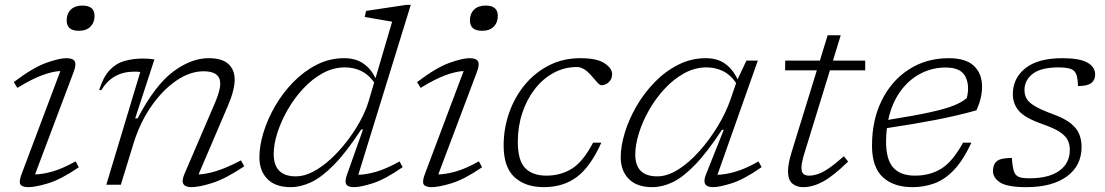

<svg xmlns="http://www.w3.org/2000/svg" viewBox="-20 -762 4560 792"><path d="M255 -678Q255 -705.5 272 -722.2Q289 -739 320 -739Q370 -739 370 -696.5Q370 -669 353 -652Q336 -635 305 -635Q255 -635 255 -678ZM69.5 -45 229 -469Q197.5 -467.5 154.8 -452Q112 -436.5 51.5 -399.5L37 -423.5Q116.5 -483.5 170.8 -502.8Q225 -522 253 -522Q280.5 -522 288 -509.5Q295.5 -497 284.5 -467L124.5 -42.5Q155.5 -43 196.5 -54.5Q237.5 -66 292 -96.5L305 -72Q231 -21.5 178.5 -5.8Q126 10 97 10Q71.5 10 64.2 -1.2Q57 -12.5 69.5 -45Z M398 -390 389 -390.5Q405.5 -443.5 431.2 -471.5Q457 -499.5 492 -510Q527 -520.5 570.5 -520.5Q595 -520.5 617 -517L537.5 -273.5H547.5Q619.5 -410.5 694 -466.2Q768.5 -522 840.5 -522Q896.5 -522 922.2 -498Q948 -474 948 -434Q948 -413 941.2 -386Q934.5 -359 919 -323L799 -42.5Q830 -43.5 872.5 -56.5Q915 -69.5 974 -100.5L987.5 -76Q910.5 -24.5 855.8 -7.2Q801 10 770 10Q744.5 10 736.5 -3Q728.5 -16 741.5 -46L866.5 -337Q888.5 -388 888.5 -417Q888.5 -468 820 -468Q764 -468 707.5 -429.5Q651 -391 604.2 -323.8Q557.5 -256.5 531 -171L478.5 0H418.5L558.5 -464.5Q554 -466 547.2 -466.2Q540.5 -466.5 534.5 -466.5Q443.5 -466.5 398 -390Z M1641 -72.5Q1567.5 -21.5 1517 -5.8Q1466.5 10 1440.5 10Q1414.5 10 1408 -2.5Q1401.5 -15 1411.5 -42L1477.5 -228H1470Q1409 -134.5 1358.2 -82.8Q1307.5 -31 1263.8 -10.5Q1220 10 1179.5 10Q1115.5 10 1082.8 -23.8Q1050 -57.5 1050 -113Q1050 -160 1066.8 -215.2Q1083.5 -270.5 1115 -324.8Q1146.5 -379 1190 -423.5Q1233.5 -468 1286.5 -495Q1339.5 -522 1399.5 -522Q1447 -522 1478.8 -500Q1510.5 -478 1529 -439.5L1597.5 -672.5Q1588.5 -674 1567 -677.8Q1545.5 -681.5 1522.2 -685.5Q1499 -689.5 1484.5 -692L1490 -717L1656.5 -742H1674.5L1458 -41Q1488.5 -41.5 1530.5 -53.2Q1572.5 -65 1628 -96ZM1109 -127Q1109 -34.5 1200.5 -34.5Q1235 -34.5 1272 -54Q1309 -73.5 1344.5 -106.2Q1380 -139 1411.2 -179.5Q1442.5 -220 1465.5 -262.2Q1488.5 -304.5 1500 -342.5L1523.5 -422Q1501 -454 1470.5 -469Q1440 -484 1403 -484Q1355 -484 1311.2 -460Q1267.5 -436 1230.8 -396.5Q1194 -357 1166.8 -309.5Q1139.5 -262 1124.2 -214.2Q1109 -166.5 1109 -127Z M1918.5 -678Q1918.5 -705.5 1935.5 -722.2Q1952.5 -739 1983.5 -739Q2033.5 -739 2033.5 -696.5Q2033.5 -669 2016.5 -652Q1999.5 -635 1968.5 -635Q1918.5 -635 1918.5 -678ZM1733 -45 1892.5 -469Q1861 -467.5 1818.2 -452Q1775.5 -436.5 1715 -399.5L1700.5 -423.5Q1780 -483.5 1834.2 -502.8Q1888.5 -522 1916.5 -522Q1944 -522 1951.5 -509.5Q1959 -497 1948 -467L1788 -42.5Q1819 -43 1860 -54.5Q1901 -66 1955.5 -96.5L1968.5 -72Q1894.5 -21.5 1842 -5.8Q1789.5 10 1760.5 10Q1735 10 1727.8 -1.2Q1720.5 -12.5 1733 -45Z M2360 -485.5Q2308 -485.5 2263.8 -461.5Q2219.5 -437.5 2186.2 -394.8Q2153 -352 2134.5 -296.2Q2116 -240.5 2116 -177.5Q2116 -99.5 2146.5 -68.5Q2177 -37.5 2234 -37.5Q2292.5 -37.5 2338.8 -66Q2385 -94.5 2426.5 -173.5H2460.5Q2416 -74.5 2359.8 -32.2Q2303.5 10 2223.5 10Q2147 10 2102.2 -31.2Q2057.5 -72.5 2057.5 -161.5Q2057.5 -232.5 2080.5 -297.5Q2103.5 -362.5 2145.5 -413Q2187.5 -463.5 2245.5 -492.8Q2303.5 -522 2373.5 -522Q2442 -522 2473.5 -501.2Q2505 -480.5 2505 -456Q2505 -436.5 2491.8 -423.5Q2478.5 -410.5 2461 -410.5Q2454 -410.5 2443.8 -422Q2433.5 -433.5 2418 -451.5Q2388 -485.5 2360 -485.5Z M2892 -42 2965.5 -226.5H2958Q2897 -133.5 2847 -82Q2797 -30.5 2754.2 -10.2Q2711.5 10 2671 10Q2607 10 2573.8 -23.8Q2540.5 -57.5 2540.5 -113Q2540.5 -160 2557.5 -215.2Q2574.5 -270.5 2606 -324.8Q2637.5 -379 2681 -423.5Q2724.5 -468 2777.8 -495Q2831 -522 2891 -522Q2940 -522 2972 -498.5Q3004 -475 3022.5 -434.5L3059 -512H3106L2939.5 -41Q2970 -41.5 3011.8 -53.2Q3053.5 -65 3109 -96L3121.5 -72.5Q3048.5 -21.5 2997.8 -5.8Q2947 10 2921.5 10Q2871 10 2892 -42ZM2600.5 -124.5Q2600.5 -34.5 2691.5 -34.5Q2733 -34.5 2777.8 -62.8Q2822.5 -91 2864.5 -138Q2906.5 -185 2940.8 -241.5Q2975 -298 2994.5 -355L3016.5 -419.5Q2994 -453 2963 -468.5Q2932 -484 2894 -484Q2846.5 -484 2802.8 -460Q2759 -436 2722 -396.2Q2685 -356.5 2657.8 -308.8Q2630.5 -261 2615.5 -212.8Q2600.5 -164.5 2600.5 -124.5Z M3299.5 -134Q3286 -91 3286 -70.5Q3286 -51 3294.5 -44.2Q3303 -37.5 3317.5 -37.5Q3333 -37.5 3351.8 -43.2Q3370.5 -49 3396.5 -66.2Q3422.5 -83.5 3461 -117.5L3478.5 -95.5Q3417.5 -36 3375 -13Q3332.5 10 3293.5 10Q3266 10 3248.2 -5Q3230.5 -20 3230.5 -56Q3230.5 -70 3234 -89.2Q3237.5 -108.5 3246 -136.5L3349.5 -472H3218.5L3219 -512H3362L3394 -616.5H3448L3416 -512H3549V-472H3403.5Z M3987 -173.5Q3953 -100.5 3915 -60.8Q3877 -21 3834.2 -5.5Q3791.5 10 3744 10Q3666 10 3621.5 -31.2Q3577 -72.5 3577 -161.5Q3577 -267.5 3617.8 -349Q3658.5 -430.5 3730 -476.2Q3801.5 -522 3893.5 -522Q3964 -522 3997.5 -490.2Q4031 -458.5 4031 -404Q4031 -358.5 4008 -307Q3928 -284.5 3838.2 -267.2Q3748.5 -250 3638.5 -233.5Q3635 -206.5 3635 -178Q3635 -104 3664.5 -70.8Q3694 -37.5 3754.5 -37.5Q3816 -37.5 3862.8 -66.2Q3909.5 -95 3952.5 -173.5ZM3881 -483.5Q3824.5 -483.5 3776 -457.8Q3727.5 -432 3693 -383.8Q3658.5 -335.5 3644 -267.5Q3753 -285 3816.8 -299Q3880.5 -313 3914.5 -326.8Q3948.5 -340.5 3968 -357.5Q3981 -409 3962.2 -446.2Q3943.5 -483.5 3881 -483.5Z M4154 -110.5Q4157 -56 4170 -41.5Q4178 -32.5 4191.2 -29.5Q4204.5 -26.5 4226.5 -26.5Q4306 -26.5 4349.5 -57.5Q4393 -88.5 4393 -144Q4393 -166 4384.2 -184Q4375.5 -202 4351 -218Q4326.5 -234 4279 -250.5Q4208 -275.5 4183 -304.5Q4158 -333.5 4158 -374Q4158 -439.5 4210 -480.8Q4262 -522 4362.5 -522Q4433 -522 4465.2 -504Q4497.5 -486 4497.5 -455Q4497.5 -432 4481.5 -419.5Q4465.5 -407 4427 -407Q4426 -431 4422.5 -446Q4419 -461 4410.5 -469.5Q4395.5 -484 4347.5 -484Q4274.5 -484 4240.2 -457.8Q4206 -431.5 4206 -390.5Q4206 -370.5 4215 -354.8Q4224 -339 4249.2 -324Q4274.5 -309 4323.5 -291Q4373 -273 4398.2 -252Q4423.5 -231 4432.5 -207Q4441.5 -183 4441.5 -156Q4441.5 -78.5 4380.8 -34.2Q4320 10 4214 10Q4136 10 4106 -9Q4076 -28 4076 -57Q4076 -83.5 4091.8 -97Q4107.5 -110.5 4154 -110.5Z"/></svg>

Font: Newsreader Caption Light
Style: Italic
Weight: 300
Italic angle: -17°
Designer: Hugues Gentile
Foundry: Production Type
Version: Version 1.001